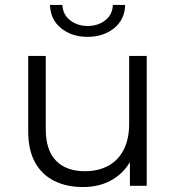

<svg xmlns="http://www.w3.org/2000/svg" viewBox="-20 -751 712 776"><path d="M316 5Q249 5 199 -20Q149 -45 121.5 -95Q94 -145 94 -220V-525H165V-228Q165 -144 206.5 -101.5Q248 -59 323 -59Q378 -59 418.5 -81.5Q459 -104 480.5 -147Q502 -190 502 -250V-525H573V0H505V-144L516 -118Q491 -60 438.5 -27.5Q386 5 316 5ZM334 -602Q271 -602 227.5 -636.5Q184 -671 182 -731H232Q234 -692 263.5 -669Q293 -646 334 -646Q376 -646 405.5 -669Q435 -692 436 -731H486Q484 -671 440.5 -636.5Q397 -602 334 -602Z"/></svg>

Font: Montserrat Thin
Style: Regular
Weight: 400
Version: Version 9.000